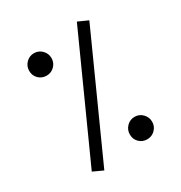

<svg xmlns="http://www.w3.org/2000/svg" viewBox="-153 -744 810 859"><g transform="rotate(-30 252.0 -314.0)"><path d="M365.7 -633.3 417 -610.4 139.2 4.9 87.9 -18.6ZM318.4 -77.1Q318.4 -101.1 335.2 -118.2Q352.1 -135.3 376 -135.3Q399.9 -135.3 416.7 -118.2Q433.6 -101.1 433.6 -77.1Q433.6 -53.2 416.7 -36.4Q399.9 -19.5 376 -19.5Q351.6 -19.5 335 -35.9Q318.4 -52.2 318.4 -77.1ZM70.8 -548.8Q70.8 -572.8 87.6 -589.8Q104.5 -606.9 128.4 -606.9Q152.3 -606.9 169.2 -589.8Q186 -572.8 186 -548.8Q186 -524.9 169.2 -508.1Q152.3 -491.2 128.4 -491.2Q104 -491.2 87.4 -507.6Q70.8 -523.9 70.8 -548.8Z"/></g></svg>

Font: Shabnam Light FD-WOL
Style: Light-FD-WOL
Weight: 300
Foundry: DejaVu fonts team - Redesigned by Saber Rastikerdar - Based on Vazir font
Version: Version 5.0.0